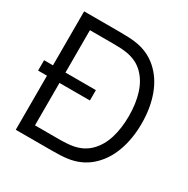

<svg xmlns="http://www.w3.org/2000/svg" viewBox="-163 -866 991 1011"><g transform="rotate(30 333.0 -360.0)"><path d="M10 -328.7V-391.7H325V-328.7ZM64 0V-720H282.3Q340.7 -720 375 -715.3Q454.5 -704.7 510.2 -655.7Q566 -606.7 594 -530.1Q622 -453.5 622 -360Q622 -266.2 594 -189.8Q566 -113.3 510.4 -64.3Q454.8 -15.3 375 -4.7Q341.3 0 282.3 0ZM140 -70.7H282.3Q337.3 -70.7 367.7 -76.3Q428.7 -87 467.9 -126.4Q507.2 -165.8 525.6 -225.6Q544 -285.3 544 -360Q544 -435.2 525.4 -495Q506.8 -554.8 467.6 -594Q428.3 -633.2 367.7 -643.7Q351.5 -646.8 328.7 -648.1Q305.8 -649.3 282.3 -649.3H140Z"/></g></svg>

Font: Hauora
Style: Regular
Weight: 400
Designer: Wayne Shih
Foundry: WCYS
Version: Version 1.001